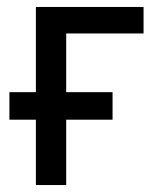

<svg xmlns="http://www.w3.org/2000/svg" viewBox="-20 -531 462 551"><path d="M83 0V-511H392V-435H170V0ZM7 -187.5V-266.5H303V-187.5Z"/></svg>

Font: Undotted
Style: Regular
Weight: 400
Designer: Delve Withrington, Dave Bailey, Thomas Jockin
Foundry: Delve Fonts LLC
Version: Version 4.000